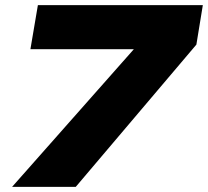

<svg xmlns="http://www.w3.org/2000/svg" viewBox="-20 -725 807 745"><path d="M27 0 555 -597 559 -534H98L127 -705H767L742 -552L274 0Z"/></svg>

Font: Nunito Sans 7pt Expanded Black
Style: Italic
Weight: 900
Width: 7
Italic angle: -9°
Designer: Vernon Adams
Foundry: Vernon Adams
Version: Version 3.101;gftools[0.9.27]